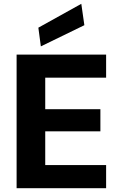

<svg xmlns="http://www.w3.org/2000/svg" viewBox="-20 -986 628 1006"><path d="M67 0V-700H536V-579H217V-414H506V-298H217V-121H536V0ZM194 -743 181 -841 406 -966 422 -854Z"/></svg>

Font: DM Sans Black
Style: Regular
Weight: 900
Designer: Colophon Foundry, Jonny Pinhorn
Foundry: Colophon Foundry
Version: Version 4.004; ttfautohint (v1.8.4.7-5d5b)